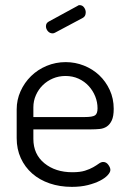

<svg xmlns="http://www.w3.org/2000/svg" viewBox="-20 -721 498 748"><path d="M195 -594Q190 -591 185 -591Q174 -591 166.5 -599.5Q159 -608 159 -619Q159 -631 170 -637L282 -698Q285 -701 290 -701Q301 -701 307.5 -692Q314 -683 314 -673Q314 -657 302 -651ZM236 -479Q273 -479 307 -465.5Q341 -452 366.5 -428Q392 -404 407.5 -370.5Q423 -337 423 -297Q423 -268 415.5 -252Q408 -236 396 -228Q384 -220 368 -218.5Q352 -217 336 -217H110V-180Q110 -120 153 -85Q196 -50 262 -50Q292 -50 311 -56Q330 -62 343 -69.5Q356 -77 365 -83.5Q374 -90 382 -90Q394 -90 402 -79Q410 -68 410 -59Q410 -50 399.5 -38.5Q389 -27 369.5 -17Q350 -7 322.5 0Q295 7 260 7Q213 7 173.5 -6.5Q134 -20 105.5 -45Q77 -70 61 -105Q45 -140 45 -183V-295Q45 -332 60 -365.5Q75 -399 101 -424.5Q127 -450 162 -464.5Q197 -479 236 -479ZM310 -265Q340 -265 350 -271.5Q360 -278 360 -299Q360 -323 351 -345.5Q342 -368 325.5 -386Q309 -404 286 -414.5Q263 -425 235 -425Q209 -425 186.5 -415.5Q164 -406 147 -389.5Q130 -373 120 -350.5Q110 -328 110 -303V-265Z"/></svg>

Font: Dosis
Style: Book
Weight: 400
Designer: EdgarTolentino, PabloImpallari, IginoMarini
Foundry: EdgarTolentino, PabloImpallari, IginoMarini
Version: Version 1.007